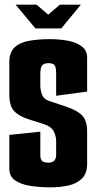

<svg xmlns="http://www.w3.org/2000/svg" viewBox="-20 -795 414 824"><path d="M47 -775H137L187 -732L237 -775H327L243 -673H132ZM195 9Q149 9 109 2.5Q69 -4 44.5 -21Q20 -38 20 -71V-216L153 -230V-128Q153 -114 159.5 -105.5Q166 -97 187 -97Q201 -97 208 -101.5Q215 -106 218 -113.5Q221 -121 221 -131V-188Q221 -211 210.5 -231.5Q200 -252 169 -262L103 -283Q60 -297 40 -319Q20 -341 20 -390V-528Q20 -572 44 -593Q68 -614 108 -620.5Q148 -627 193 -627Q236 -627 272.5 -620Q309 -613 331.5 -595.5Q354 -578 354 -547V-402L221 -384V-479Q221 -509 213 -516.5Q205 -524 188 -524Q170 -524 161.5 -515Q153 -506 153 -475V-429Q153 -409 160 -389.5Q167 -370 190 -362L265 -337Q312 -321 333 -299Q354 -277 354 -230V-93Q354 -51 332 -29Q310 -7 274 1Q238 9 195 9Z"/></svg>

Font: Smooch Sans Thin ExtraBold
Style: Regular
Weight: 800
Version: Version 1.010